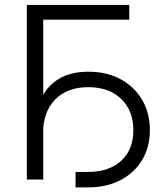

<svg xmlns="http://www.w3.org/2000/svg" viewBox="-20 -748 695 800"><path d="M518.6 -727.5V-666H160.2V0H91.8V-727.5ZM294.9 32.7V-31.7H347.2Q435.1 -31.7 485.4 -78.4Q535.6 -125 535.6 -205.6Q535.6 -287.6 484.6 -336.2Q433.6 -384.8 347.2 -384.8Q259.8 -384.8 209.5 -333Q159.2 -281.2 159.2 -189.9H124Q124 -272.9 149.4 -331.1Q174.8 -389.2 224.9 -419.2Q274.9 -449.2 348.1 -449.2Q423.8 -449.2 481.4 -418.5Q539.1 -387.7 571.8 -332.8Q604.5 -277.8 604.5 -205.6Q604.5 -134.8 572 -81.1Q539.6 -27.3 481.7 2.7Q423.8 32.7 347.2 32.7Z"/></svg>

Font: Inter 18pt Light
Style: Regular
Weight: 300
Designer: Rasmus Andersson
Foundry: rsms
Version: Version 4.001;git-66647c0bb